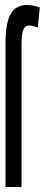

<svg xmlns="http://www.w3.org/2000/svg" viewBox="-20 -747 209 767"><path d="M2 0V-573Q2 -633.5 12.5 -667Q23 -700.5 42.2 -713.8Q61.5 -727 87 -727Q98.5 -727 111.2 -724.8Q124 -722.5 139 -717L131 -637Q120 -641.5 112 -643.2Q104 -645 97 -645Q80 -645 73 -628.8Q66 -612.5 66 -565V0Z"/></svg>

Font: League Gothic Condensed
Style: Regular
Weight: 400
Width: 3
Designer: The League of Moveable Type
Version: Version 2.001